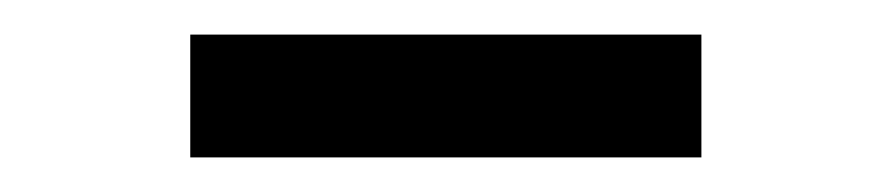

<svg xmlns="http://www.w3.org/2000/svg" viewBox="-20 -752 516 111"><path d="M385.5 -732V-661H90V-732Z"/></svg>

Font: Merriweather Light 18pt
Style: Regular
Weight: 400
Version: Version 2.100